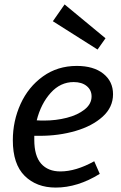

<svg xmlns="http://www.w3.org/2000/svg" viewBox="-20 -838 549 868"><path d="M135 -224V-206Q135 -133 166 -98Q197 -63 253 -63Q323 -63 406 -109L431 -52Q331 10 232 10Q145 10 91.5 -43Q38 -96 38 -204Q38 -291 73 -368Q108 -445 174 -492.5Q240 -540 327 -540Q403 -540 447 -505Q491 -470 491 -412Q491 -353 444 -310.5Q397 -268 321.5 -246Q246 -224 160 -224ZM146 -294Q157 -293 180 -293Q233 -293 282 -305.5Q331 -318 362.5 -343Q394 -368 394 -402Q394 -431 372 -449Q350 -467 313 -467Q253 -467 209 -418Q165 -369 146 -294ZM219 -742 272 -818 457 -665 421 -614Z"/></svg>

Font: Bitter Pro Medium
Style: Italic
Weight: 500
Italic angle: -9°
Designer: Sol Matas, and Bitter project Authors
Foundry: Sol Matas
Version: Version 1.010